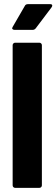

<svg xmlns="http://www.w3.org/2000/svg" viewBox="-20 -906 272 926"><path d="M41 -12V-688Q41 -693 44.5 -696.5Q48 -700 53 -700H170Q175 -700 178.5 -696.5Q182 -693 182 -688V-12Q182 -7 178.5 -3.5Q175 0 170 0H53Q48 0 44.5 -3.5Q41 -7 41 -12ZM41 -776 100 -878Q104 -886 115 -886H222Q232 -886 232 -879Q232 -876 229 -871L152 -769Q146 -762 138 -762H50Q43 -762 40 -766Q37 -770 41 -776Z"/></svg>

Font: Barlow Condensed
Style: Bold
Weight: 700
Width: 3
Designer: Jeremy Tribby
Foundry: Tribby Type
Version: Version 1.500